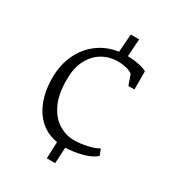

<svg xmlns="http://www.w3.org/2000/svg" viewBox="-184 -775 906 991"><g transform="rotate(30 269.5 -280.0)"><path d="M64 -269Q64 -348 94 -410.5Q124 -473 176.5 -511Q229 -549 295 -558L303 -665H353L346 -561Q383 -560 414 -553.5Q445 -547 461 -537V-429H425L404 -489Q388 -501 364.5 -506.5Q341 -512 317 -512Q267 -512 225.5 -488.5Q184 -465 158.5 -417.5Q133 -370 133 -301Q132 -213 159.5 -155.5Q187 -98 230.5 -72Q274 -46 320 -46Q357 -46 399.5 -55.5Q442 -65 463 -79L477 -42Q452 -19 404 -5.5Q356 8 302 10L297 105H247L251 6Q161 -9 112.5 -83.5Q64 -158 64 -269Z"/></g></svg>

Font: Martel Light
Style: Regular
Weight: 300
Designer: Dan Reynolds
Foundry: Dan Reynolds
Version: Version 1.001; ttfautohint (v1.1) -l 5 -r 5 -G 72 -x 0 -D la